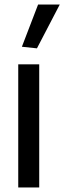

<svg xmlns="http://www.w3.org/2000/svg" viewBox="-20 -822 282 842"><path d="M76 -617 147 -802H242L142 -610ZM60 -540H152V0H60Z"/></svg>

Font: Encode Sans Compressed
Style: Medium
Weight: 500
Designer: Pablo Impallari, Andres Torresi
Foundry: Pablo Impallari, Andres Torresi
Version: Version 1.000; ttfautohint (v1.00) -l 8 -r 50 -G 200 -x 14 -